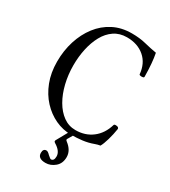

<svg xmlns="http://www.w3.org/2000/svg" viewBox="-216 -783 993 1119"><g transform="rotate(30 280.0 -223.0)"><path d="M321 13Q266 13 215.5 -10.5Q165 -34 125 -77Q85 -120 61.5 -180.5Q38 -241 38 -316Q38 -390 58.5 -455Q79 -520 117.5 -570Q156 -620 210.5 -648Q265 -676 334 -676Q387 -676 428.5 -665.5Q470 -655 511 -648Q523 -589 524 -494Q524 -488 516 -486.5Q508 -485 500.5 -486.5Q493 -488 492 -491Q486 -562 439.5 -602Q393 -642 321 -642Q272 -642 236 -617.5Q200 -593 177 -551Q154 -509 142.5 -456Q131 -403 131 -345Q131 -282 145 -224Q159 -166 185 -121Q211 -76 247.5 -49.5Q284 -23 330 -23Q395 -23 442 -59Q489 -95 508 -160Q510 -166 521.5 -165.5Q533 -165 537 -161Q541 -157 541 -152Q535 -113 524 -75Q513 -37 502 -18Q484 -15 468 -9Q433 4 396 8.5Q359 13 321 13ZM274 230Q222 230 222 192Q222 164 244 164Q254 164 269 180Q287 196 291 196Q312 196 312 165Q312 130 266 102Q258 97 258 93Q258 89 260 85L310 -5H344L316 43Q313 46 313 51Q313 55 320 60Q365 94 365 139Q365 182 336.5 206Q308 230 274 230Z"/></g></svg>

Font: Junicode Two Beta Condensed
Style: Regular
Weight: 400
Width: 3
Designer: Peter S. Baker
Foundry: Briery Creek Software
Version: Version 1.053; ttfautohint (v1.8.4)